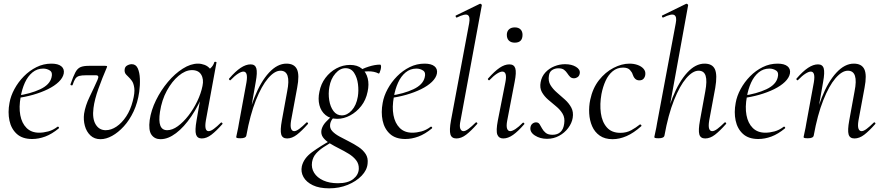

<svg xmlns="http://www.w3.org/2000/svg" viewBox="-20 -746 4808 1047"><path d="M155.2 12Q102 12 71.5 -15.8Q41 -43.6 31.5 -88.6Q22 -133.6 31.8 -185Q38.2 -222.4 58.8 -260.5Q79.4 -298.6 110.2 -329.9Q141 -361.2 179.2 -380.1Q217.4 -399 260.4 -399Q296.6 -399 314.3 -384.6Q332 -370.2 327.6 -345Q323 -321.4 300.2 -299.4Q277.4 -277.4 241.1 -259.6Q204.8 -241.8 160.3 -229.1Q115.8 -216.4 68.2 -210.6L70.2 -223.6Q146.8 -234.6 199.2 -259.3Q251.6 -284 261 -324Q268.2 -350.8 252.1 -361.4Q236 -372 215.6 -372Q182.2 -372 156.9 -351.1Q131.6 -330.2 115.7 -295.2Q99.8 -260.2 92.8 -218Q82.4 -162.2 90.6 -118.2Q98.8 -74.2 124.8 -48.3Q150.8 -22.4 193.4 -22.4Q217.2 -22.4 243.3 -29.4Q269.4 -36.4 293.8 -55Q296.6 -57 300.1 -53Q303.6 -49 300.8 -46.2Q262.8 -14.8 226.7 -1.4Q190.6 12 155.2 12Z M528 13Q494.6 13 473 -7.5Q451.4 -28 442.8 -59.8Q434.2 -91.6 438.4 -125.2Q445.4 -170.2 468.7 -218.1Q492 -266 511.6 -310Q517.8 -324 515.5 -329.8Q513.2 -335.6 502.2 -335.6H451Q425.4 -335.6 412.1 -331.9Q398.8 -328.2 391.1 -317.1Q383.4 -306 376 -283Q374 -279 368.4 -280.8Q362.8 -282.6 364.8 -287.6Q379.8 -330.6 391.1 -351.7Q402.4 -372.8 418.8 -379.9Q435.2 -387 464.2 -387H553.2Q562 -387 563.6 -385Q565.2 -383 561.2 -375Q538.2 -322 516.9 -262.7Q495.6 -203.4 489.8 -157Q482.4 -99.8 501.5 -67.9Q520.6 -36 556.4 -36Q586 -36 615.3 -55.7Q644.6 -75.4 668.2 -111.1Q691.8 -146.8 704 -195Q715.8 -239.8 712.3 -265.8Q708.8 -291.8 699.2 -304.9Q689.6 -318 683 -324Q677.8 -329.4 668.6 -338.6Q659.4 -347.8 659.4 -362.2Q659.4 -381 672.7 -388.5Q686 -396 698.4 -396Q721 -396 731.2 -373.5Q741.4 -351 742.8 -316.3Q744.2 -281.6 739.2 -245.2Q730.8 -185.8 708.5 -138.3Q686.2 -90.8 655.3 -57Q624.4 -23.2 591.4 -5.1Q558.4 13 528 13Z M855.6 13Q823.2 13 806.1 -11.1Q789 -35.2 796.2 -91Q804 -145.2 830.7 -199.5Q857.4 -253.8 895.5 -299.1Q933.6 -344.4 976.7 -371.7Q1019.8 -399 1059.4 -399Q1077.8 -399 1095.6 -392.3Q1113.4 -385.6 1126.1 -370.3Q1138.8 -355 1140.8 -330.4L1098.4 -357Q1110.6 -359 1127.1 -373.4Q1143.6 -387.8 1148.6 -407Q1150.6 -410 1156.1 -408.8Q1161.6 -407.6 1160.6 -405.6L1102.6 -89Q1092.8 -30.8 1117.6 -30.8Q1129.2 -30.8 1146.4 -43.5Q1163.6 -56.2 1184.4 -77Q1187.4 -80 1191.4 -76Q1195.4 -72 1192.4 -69Q1159.8 -32 1133.1 -11.5Q1106.4 9 1080.4 9Q1055.6 9 1048.9 -12.9Q1042.2 -34.8 1051.8 -89L1076 -229L1093 -246Q1063.4 -170.4 1023.4 -111.6Q983.4 -52.8 940 -19.9Q896.6 13 855.6 13ZM891.6 -36Q919.6 -36 949.6 -57.8Q979.6 -79.6 1007.3 -115.2Q1035 -150.8 1055.5 -193.5Q1076 -236.2 1084.2 -277Q1092.2 -314 1077 -339.2Q1061.8 -364.4 1024.6 -363.6Q990.2 -362.8 954 -332.6Q917.8 -302.4 890 -251.6Q862.2 -200.8 852.4 -136Q844.8 -85.8 854.4 -60.9Q864 -36 891.6 -36Z M1545.6 9Q1519.8 9 1513.5 -13.2Q1507.2 -35.4 1517 -89L1546 -248Q1568.8 -360.4 1509.4 -360.4Q1477.4 -360.4 1442 -319.2Q1406.6 -278 1375.2 -198.9Q1343.8 -119.8 1323.4 -7.2L1311 -8.2Q1331.8 -124.8 1366.7 -212.9Q1401.6 -301 1447.1 -350Q1492.6 -399 1542 -399Q1584.8 -399 1599.4 -368.2Q1614 -337.4 1600.4 -267L1567.4 -89Q1562.4 -58.6 1567.3 -44.7Q1572.2 -30.8 1584.4 -30.8Q1595.4 -30.8 1612.4 -43.6Q1629.4 -56.4 1650.2 -77Q1653.2 -81 1657.6 -77Q1662 -73 1658.2 -69Q1625.6 -32 1599 -11.5Q1572.4 9 1545.6 9ZM1291.4 8Q1277.2 8 1272.6 6.3Q1268 4.6 1268 1.6Q1268 -1.6 1273.5 -24.8Q1279 -48 1283 -74L1324 -297Q1333.8 -355.6 1307.4 -355.6Q1295.8 -355.6 1277.7 -344Q1259.6 -332.4 1238.2 -310Q1235.2 -306 1230.8 -310.5Q1226.4 -315 1230.2 -318.2Q1263.8 -357.2 1292.4 -376.1Q1321 -395 1346.6 -395Q1371.4 -395 1377.8 -373.3Q1384.2 -351.6 1374.6 -299.4L1323.4 -7.2Q1320.8 8 1291.4 8Z M1774.8 281Q1720.8 281 1685.5 263.9Q1650.2 246.8 1634.8 219.2Q1619.4 191.6 1626 160.6Q1636.4 116.6 1681.9 83.5Q1727.4 50.4 1786.2 18L1793.2 26Q1769.6 40.2 1745.5 55.8Q1721.4 71.4 1703.9 90.7Q1686.4 110 1681.6 138Q1676.8 170.2 1693 196.4Q1709.2 222.6 1742.8 237.9Q1776.4 253.2 1822.6 253.2Q1877.4 253.2 1906.2 230.4Q1935 207.6 1936.6 175Q1937.6 147.8 1922.1 127.9Q1906.6 108 1881.7 92.7Q1856.8 77.4 1829.5 63.8Q1802.2 50.2 1778.4 35.6Q1754.6 21 1741.7 3.4Q1728.8 -14.2 1733 -37.8Q1738 -60.4 1756.3 -80.3Q1774.6 -100.2 1801.8 -123L1812 -115.2Q1800.6 -108.8 1791.3 -95.5Q1782 -82.2 1780.2 -68Q1777.2 -46.8 1791.8 -31Q1806.4 -15.2 1831 -1.8Q1855.6 11.6 1883.3 25.5Q1911 39.4 1935.4 55.7Q1959.8 72 1974 93.8Q1988.2 115.6 1984.6 146Q1981.6 181.6 1952 212.4Q1922.4 243.2 1876.1 262.1Q1829.8 281 1774.8 281ZM1818.8 -98Q1780 -98 1755.2 -118.6Q1730.4 -139.2 1721.8 -172.7Q1713.2 -206.2 1721.8 -246Q1729.8 -288.2 1754.5 -321.1Q1779.2 -354 1814.3 -373Q1849.4 -392 1889 -392Q1929 -392 1953 -371.9Q1977 -351.8 1985.2 -318.8Q1993.4 -285.8 1984.6 -246Q1975.6 -200.8 1949.7 -167.8Q1923.8 -134.8 1889.2 -116.4Q1854.6 -98 1818.8 -98ZM1844 -116.8Q1873.2 -116.8 1898.1 -144Q1923 -171.2 1931.2 -218.6Q1936.6 -251.4 1932.1 -287.2Q1927.6 -323 1911.1 -348.6Q1894.6 -374.2 1864.2 -374.2Q1834.2 -374.2 1808.8 -345Q1783.4 -315.8 1776 -271.4Q1769.6 -235.6 1775.3 -199.6Q1781 -163.6 1798.6 -140.2Q1816.2 -116.8 1844 -116.8ZM1926.2 -346 1925.2 -353Q1955.2 -371.4 1989.8 -382.5Q2024.4 -393.6 2052.4 -393.6Q2057.4 -393.6 2057.9 -385.4Q2058.4 -377.2 2055.9 -367.3Q2053.4 -357.4 2050.4 -350.3Q2047.4 -343.2 2044.4 -345.2Q2021.2 -357.4 1988.2 -357Q1955.2 -356.6 1926.2 -346Z M2190.2 12Q2137 12 2106.5 -15.8Q2076 -43.6 2066.5 -88.6Q2057 -133.6 2066.8 -185Q2073.2 -222.4 2093.8 -260.5Q2114.4 -298.6 2145.2 -329.9Q2176 -361.2 2214.2 -380.1Q2252.4 -399 2295.4 -399Q2331.6 -399 2349.3 -384.6Q2367 -370.2 2362.6 -345Q2358 -321.4 2335.2 -299.4Q2312.4 -277.4 2276.1 -259.6Q2239.8 -241.8 2195.3 -229.1Q2150.8 -216.4 2103.2 -210.6L2105.2 -223.6Q2181.8 -234.6 2234.2 -259.3Q2286.6 -284 2296 -324Q2303.2 -350.8 2287.1 -361.4Q2271 -372 2250.6 -372Q2217.2 -372 2191.9 -351.1Q2166.6 -330.2 2150.7 -295.2Q2134.8 -260.2 2127.8 -218Q2117.4 -162.2 2125.6 -118.2Q2133.8 -74.2 2159.8 -48.3Q2185.8 -22.4 2228.4 -22.4Q2252.2 -22.4 2278.3 -29.4Q2304.4 -36.4 2328.8 -55Q2331.6 -57 2335.1 -53Q2338.6 -49 2335.8 -46.2Q2297.8 -14.8 2261.7 -1.4Q2225.6 12 2190.2 12Z M2468.8 9Q2442.8 9 2436.2 -13.2Q2429.6 -35.4 2439.2 -89L2538.4 -619.4Q2544.8 -654.6 2531.1 -663.8Q2517.4 -673 2471.6 -650.6Q2467.6 -648.8 2465.2 -654.8Q2462.8 -660.8 2466.8 -661.8L2596.2 -725Q2600.4 -727 2604.4 -723Q2608.4 -719 2607.4 -717L2491.4 -89Q2484.6 -58.6 2490 -44.7Q2495.4 -30.8 2507.4 -30.8Q2518.4 -30.8 2535.4 -43.6Q2552.4 -56.4 2573.2 -77Q2577.2 -81 2581.2 -77Q2585.2 -73 2581.2 -69Q2548.6 -32 2522 -11.5Q2495.4 9 2468.8 9Z M2724.2 9Q2700 9 2692 -12Q2684 -33 2694.8 -89L2735.8 -297Q2747.4 -355.6 2719.2 -355.6Q2707.6 -355.6 2689.5 -344Q2671.4 -332.4 2650.2 -310Q2647 -306 2642.6 -310.5Q2638.2 -315 2642 -318.2Q2676.4 -357.2 2704.2 -376.1Q2732 -395 2757.6 -395Q2783.2 -395 2790 -373.3Q2796.8 -351.6 2786.4 -299.4L2746 -89Q2740.2 -58.6 2745.2 -44.7Q2750.2 -30.8 2762.2 -30.8Q2773.2 -30.8 2791 -42.4Q2808.8 -54 2829.6 -75.4Q2833.6 -79.4 2837.6 -75Q2841.6 -70.6 2837.6 -67.4Q2805 -29.6 2777.6 -10.3Q2750.2 9 2724.2 9ZM2787.2 -513.4Q2766.8 -513.4 2755.3 -524.4Q2743.8 -535.4 2743.8 -556.2Q2743.8 -574.6 2755.3 -585.6Q2766.8 -596.6 2787.2 -596.6Q2807.6 -596.6 2818.5 -585.6Q2829.4 -574.6 2829.4 -556.2Q2829.4 -513.4 2787.2 -513.4Z M2962.8 11Q2925 11 2896.8 -7.2Q2868.6 -25.4 2872.6 -51.4Q2874.8 -65 2883.8 -71.9Q2892.8 -78.8 2903.2 -78.8Q2916 -78.8 2922.6 -68.4Q2929.2 -58 2936.2 -44.9Q2943.2 -31.8 2956 -21.4Q2968.8 -11 2993.2 -11Q3020 -11 3036.4 -26.2Q3052.8 -41.4 3056.6 -71.8Q3061.4 -103 3048.1 -125.5Q3034.8 -148 3012.5 -166.1Q2990.2 -184.2 2968.8 -202.8Q2947.4 -221.4 2934.8 -244.1Q2922.2 -266.8 2928.2 -298.2Q2934 -329.4 2954.4 -351.3Q2974.8 -373.2 3003.2 -384.6Q3031.6 -396 3061.2 -396Q3097 -396 3120.8 -381.6Q3144.6 -367.2 3141.6 -346.4Q3139.4 -332 3129.8 -325.5Q3120.2 -319 3111 -319Q3096.6 -319 3088.6 -327.2Q3080.6 -335.4 3073.5 -346.3Q3066.4 -357.2 3055.8 -365.4Q3045.2 -373.6 3024.6 -373.6Q3005.8 -373.6 2991 -364Q2976.2 -354.4 2973.4 -333.8Q2968.4 -304.2 2981.7 -282.2Q2995 -260.2 3017 -241.3Q3039 -222.4 3060.8 -202.8Q3082.6 -183.2 3095.4 -159.2Q3108.2 -135.2 3103 -103.2Q3098.2 -74.2 3078.4 -47.8Q3058.6 -21.4 3028.7 -5.2Q2998.8 11 2962.8 11Z M3320.8 13Q3278.2 13 3250.5 -6.4Q3222.8 -25.8 3209 -57.6Q3195.2 -89.4 3193 -127.4Q3190.8 -165.4 3198.6 -202Q3212 -265.2 3246.3 -308.8Q3280.6 -352.4 3325.4 -375.7Q3370.2 -399 3413 -399Q3436.8 -399 3457.2 -391.7Q3477.6 -384.4 3489.3 -371Q3501 -357.6 3499 -340Q3498 -327.2 3490.1 -317.5Q3482.2 -307.8 3466.4 -307.8Q3452.2 -307.8 3443.4 -316.7Q3434.6 -325.6 3430 -340Q3426.8 -351.8 3415 -364.6Q3403.2 -377.4 3377.8 -377.4Q3345 -377.4 3321.1 -357.6Q3297.2 -337.8 3282.4 -305.4Q3267.6 -273 3259.8 -233Q3250 -178 3256.5 -129.6Q3263 -81.2 3289.1 -51.4Q3315.2 -21.6 3362.6 -21.6Q3396.4 -21.6 3422.3 -35.9Q3448.2 -50.2 3469 -67Q3471.8 -69 3475.8 -65Q3479.8 -61 3477 -58Q3436 -21 3396.9 -4Q3357.8 13 3320.8 13Z M3571.4 8Q3557.2 8 3552.6 6.3Q3548 4.6 3548 1.6Q3548 -1.6 3553.5 -24.8Q3559 -48 3563 -74L3665 -619.4Q3672.2 -654.6 3657.3 -663.8Q3642.4 -673 3596.6 -650.6Q3592.6 -648.8 3590.2 -654.8Q3587.8 -660.8 3591.8 -661.8L3721.2 -725Q3725.4 -727 3729.4 -723Q3733.4 -719 3732.4 -717L3603.4 -7.2Q3600.8 8 3571.4 8ZM3825.6 9Q3799.8 9 3793.5 -13.2Q3787.2 -35.4 3797 -89L3826 -248Q3836.6 -304.8 3827.9 -332.6Q3819.2 -360.4 3789.4 -360.4Q3757.4 -360.4 3722 -319.2Q3686.6 -278 3655.2 -198.9Q3623.8 -119.8 3603.4 -7.2L3591 -8.2Q3611.8 -124.8 3647.1 -212.9Q3682.4 -301 3727.5 -350Q3772.6 -399 3822 -399Q3864.8 -399 3878.6 -368.2Q3892.4 -337.4 3880.4 -267L3847.4 -89Q3842.4 -58.6 3846.9 -44.7Q3851.4 -30.8 3863.6 -30.8Q3875.4 -30.8 3892.4 -43.6Q3909.4 -56.4 3930.2 -77Q3934 -81 3938.1 -77Q3942.2 -73 3938.2 -69Q3905.6 -32 3879 -11.5Q3852.4 9 3825.6 9Z M4115.2 12Q4062 12 4031.5 -15.8Q4001 -43.6 3991.5 -88.6Q3982 -133.6 3991.8 -185Q3998.2 -222.4 4018.8 -260.5Q4039.4 -298.6 4070.2 -329.9Q4101 -361.2 4139.2 -380.1Q4177.4 -399 4220.4 -399Q4256.6 -399 4274.3 -384.6Q4292 -370.2 4287.6 -345Q4283 -321.4 4260.2 -299.4Q4237.4 -277.4 4201.1 -259.6Q4164.8 -241.8 4120.3 -229.1Q4075.8 -216.4 4028.2 -210.6L4030.2 -223.6Q4106.8 -234.6 4159.2 -259.3Q4211.6 -284 4221 -324Q4228.2 -350.8 4212.1 -361.4Q4196 -372 4175.6 -372Q4142.2 -372 4116.9 -351.1Q4091.6 -330.2 4075.7 -295.2Q4059.8 -260.2 4052.8 -218Q4042.4 -162.2 4050.6 -118.2Q4058.8 -74.2 4084.8 -48.3Q4110.8 -22.4 4153.4 -22.4Q4177.2 -22.4 4203.3 -29.4Q4229.4 -36.4 4253.8 -55Q4256.6 -57 4260.1 -53Q4263.6 -49 4260.8 -46.2Q4222.8 -14.8 4186.7 -1.4Q4150.6 12 4115.2 12Z M4639.6 9Q4613.8 9 4607.5 -13.2Q4601.2 -35.4 4611 -89L4640 -248Q4662.8 -360.4 4603.4 -360.4Q4571.4 -360.4 4536 -319.2Q4500.6 -278 4469.2 -198.9Q4437.8 -119.8 4417.4 -7.2L4405 -8.2Q4425.8 -124.8 4460.7 -212.9Q4495.6 -301 4541.1 -350Q4586.6 -399 4636 -399Q4678.8 -399 4693.4 -368.2Q4708 -337.4 4694.4 -267L4661.4 -89Q4656.4 -58.6 4661.3 -44.7Q4666.2 -30.8 4678.4 -30.8Q4689.4 -30.8 4706.4 -43.6Q4723.4 -56.4 4744.2 -77Q4747.2 -81 4751.6 -77Q4756 -73 4752.2 -69Q4719.6 -32 4693 -11.5Q4666.4 9 4639.6 9ZM4385.4 8Q4371.2 8 4366.6 6.3Q4362 4.6 4362 1.6Q4362 -1.6 4367.5 -24.8Q4373 -48 4377 -74L4418 -297Q4427.8 -355.6 4401.4 -355.6Q4389.8 -355.6 4371.7 -344Q4353.6 -332.4 4332.2 -310Q4329.2 -306 4324.8 -310.5Q4320.4 -315 4324.2 -318.2Q4357.8 -357.2 4386.4 -376.1Q4415 -395 4440.6 -395Q4465.4 -395 4471.8 -373.3Q4478.2 -351.6 4468.6 -299.4L4417.4 -7.2Q4414.8 8 4385.4 8Z"/></svg>

Font: Cormorant Light
Style: Italic
Weight: 300
Italic angle: -10°
Designer: Christian Thalmann (Catharsis Fonts)
Foundry: Catharsis Fonts
Version: Version 4.000